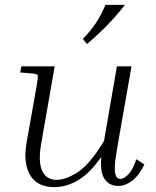

<svg xmlns="http://www.w3.org/2000/svg" viewBox="-20 -760 642 790"><path d="M467 5Q430 5 410.5 -23Q391 -51 397 -115Q350 -47 301.5 -18.5Q253 10 204 10Q133 10 104 -39.5Q75 -89 89 -171L131 -408Q137 -443 135 -449.5Q133 -456 118 -457L63 -462L68 -487H205L150 -172Q136 -92 154 -56Q172 -20 212 -20Q253 -20 302.5 -53.5Q352 -87 408 -180L461 -487H521L462 -150Q453 -99 452.5 -72Q452 -45 458 -34.5Q464 -24 475 -24Q490 -24 508.5 -43Q527 -62 541 -105L574 -83Q552 -38 524 -16.5Q496 5 467 5ZM338 -579 321 -600Q353 -633 373.5 -663.5Q394 -694 414 -740H494Q460 -696 421.5 -656.5Q383 -617 338 -579Z"/></svg>

Font: Inria Serif Light
Style: Italic
Weight: 300
Italic angle: -10°
Designer: Black Foundry Team
Foundry: Black Foundry
Version: Version 1.000; ttfautohint (v1.8.3)